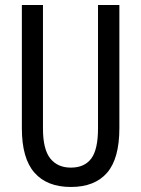

<svg xmlns="http://www.w3.org/2000/svg" viewBox="-20 -734 562 764"><path d="M455 -224Q455 -103 406 -46.5Q357 10 262 10Q167 10 117 -47Q67 -104 67 -223V-714H151V-222Q151 -140 180 -103.5Q209 -67 262 -67Q316 -67 343 -103Q370 -139 370 -223V-714H455Z"/></svg>

Font: Noto Sans Oriya ExtCond
Style: Regular
Weight: 400
Width: 2
Designer: Amélie Bonet and Sol Matas
Foundry: Google LLC
Version: Version 2.006; ttfautohint (v1.8.4.7-5d5b)